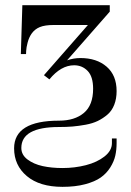

<svg xmlns="http://www.w3.org/2000/svg" viewBox="-20 -476 504 738"><path d="M65.9 -456.1H401.9V-431.2L237.8 -244.1Q263.2 -252.9 289.1 -252.9Q351.6 -252.9 389.9 -219.7Q428.2 -186.5 428.2 -126Q428.2 -96.7 419.2 -73.5Q410.2 -50.3 393.1 -35.6Q376 -21 356 -11.2Q335.9 -1.5 309.1 3.4Q282.2 8.3 258.8 10.3Q235.4 12.2 207 12.2Q62 12.2 62 92.8Q62 119.1 85.7 137Q109.4 154.8 143.8 162.4Q178.2 169.9 220.2 169.9Q267.1 169.9 310.1 158.9Q353 147.9 381.6 125.5Q410.2 103 410.2 74.2V56.2H428.2V74.2Q428.2 100.1 423.1 122.6Q418 145 403.8 167.7Q389.6 190.4 367.2 206.3Q344.7 222.2 307.1 232.2Q269.5 242.2 220.2 242.2Q132.3 242.2 83.3 200.9Q34.2 159.7 34.2 94.2Q34.2 -12.2 207 -12.2Q267.1 -12.2 302.5 -42Q337.9 -71.8 337.9 -134.8Q337.9 -181.6 316.9 -203.4Q295.9 -225.1 265.1 -225.1Q214.4 -225.1 169.9 -170.9L148.9 -187L317.9 -379.9H186Q152.3 -379.9 132.8 -371.8Q113.3 -363.8 101.1 -346.2Q91.3 -332 86.2 -312.5Q81.1 -293 80.6 -280.3L80.1 -268.1H60.1Z"/></svg>

Font: Flanker Steampunk
Style: Regular
Weight: 400
Designer: Alexey Kryukov, Leonardo Di Lena
Foundry: Alexey Kryukov, Leonardo Di Lena
Version: 1.210